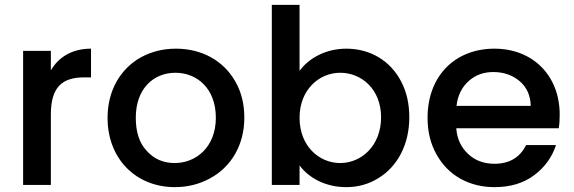

<svg xmlns="http://www.w3.org/2000/svg" viewBox="-20 -760 2357 789"><path d="M189 0V-290C189 -402 236 -442 325 -442H354V-560C278 -560 222 -527 189 -471V-551H75V0Z M422 -276C422 -105 541 9 698 9C751 9 799 -3 843 -27C930 -74 984 -164 984 -276C984 -332 972 -382 947 -425C898 -512 808 -560 703 -560C650 -560 603 -548 560 -525C475 -478 422 -388 422 -276ZM538 -276C538 -397 612 -461 701 -461C789 -461 867 -397 867 -276C867 -155 785 -90 698 -90C652 -90 614 -106 584 -139C553 -171 538 -217 538 -276Z M1211 0V-80C1250 -28 1318 9 1403 9C1451 9 1495 -3 1535 -28C1614 -76 1662 -167 1662 -278C1662 -333 1651 -383 1628 -426C1583 -512 1500 -560 1403 -560C1320 -560 1250 -522 1211 -469V-740H1097V0ZM1211 -276C1211 -391 1291 -461 1378 -461C1466 -461 1546 -393 1546 -278C1546 -162 1466 -90 1378 -90C1291 -90 1211 -160 1211 -276Z M1773 -127C1820 -40 1907 9 2012 9C2077 9 2131 -7 2175 -40C2218 -72 2248 -113 2265 -164H2142C2117 -113 2073 -87 2012 -87C1969 -87 1933 -100 1904 -127C1875 -154 1858 -189 1855 -233H2276C2279 -250 2280 -268 2280 -289C2280 -450 2169 -560 2012 -560C1849 -560 1737 -447 1737 -276C1737 -219 1749 -170 1773 -127ZM1906 -427C1934 -452 1968 -464 2007 -464C2050 -464 2087 -451 2116 -426C2145 -401 2160 -367 2161 -325H1856C1861 -368 1878 -402 1906 -427Z"/></svg>

Font: Poppins Medium
Style: Regular
Weight: 500
Designer: Ninad Kale (Devanagari), Jonny Pinhorn (Latin)
Foundry: Indian Type Foundry
Version: 4.004